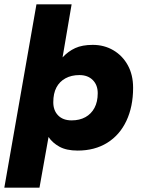

<svg xmlns="http://www.w3.org/2000/svg" viewBox="-43 -688 664 890"><path d="M-23 182 126 -668H289L247 -422Q273 -450 305.5 -465Q338 -480 387 -480Q440 -480 482.5 -455Q525 -430 549.5 -385.5Q574 -341 574 -281Q574 -194 543 -128Q512 -62 454 -26Q396 10 317 10Q265 10 232.5 -8Q200 -26 182 -53L140 182ZM289 -130Q326 -130 353 -145Q380 -160 395 -188Q410 -216 410 -256Q410 -294 387 -317Q364 -340 325 -340Q288 -340 260.5 -325Q233 -310 218.5 -282.5Q204 -255 204 -214Q204 -176 226.5 -153Q249 -130 289 -130Z"/></svg>

Font: Gantari ExtraBold
Style: Italic
Weight: 800
Italic angle: -10°
Designer: Anugrah Pasau
Foundry: Lafontype
Version: Version 1.000